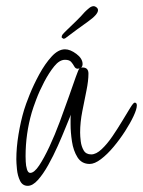

<svg xmlns="http://www.w3.org/2000/svg" viewBox="-20 -575 464 623"><path d="M70 28Q53 28 45 11.5Q37 -5 35 -26Q33 -47 33 -58Q33 -96 40 -138.5Q47 -181 58 -218Q63 -235 76 -267.5Q89 -300 107.5 -334Q126 -368 147.5 -391.5Q169 -415 191 -415Q208 -415 228 -400Q248 -385 248 -367Q248 -360 243 -355Q244 -356 248 -356Q267 -356 267 -336Q267 -313 260.5 -281Q254 -249 247 -213.5Q240 -178 240 -145Q240 -133 242 -116.5Q244 -100 251.5 -87Q259 -74 276 -74Q292 -74 310 -91Q328 -108 345 -133Q362 -158 377 -183Q392 -208 402.5 -225Q413 -242 417 -242Q424 -242 424 -233Q424 -221 413.5 -198.5Q403 -176 386 -149.5Q369 -123 348.5 -98.5Q328 -74 307.5 -58.5Q287 -43 271 -43Q245 -43 231.5 -64.5Q218 -86 213.5 -116Q209 -146 209 -172Q209 -181 209 -189Q209 -197 210 -203Q204 -189 193 -161.5Q182 -134 167.5 -101.5Q153 -69 136.5 -39.5Q120 -10 103 9Q86 28 70 28ZM78 -14Q91 -14 107 -38Q123 -62 140.5 -99.5Q158 -137 174 -180Q190 -223 203.5 -261.5Q217 -300 226 -325.5Q235 -351 238 -353L232 -352Q225 -352 221 -359.5Q217 -367 211 -374Q205 -381 191 -381Q173 -381 156 -360Q139 -339 123.5 -309.5Q108 -280 97.5 -252Q87 -224 83 -210Q63 -141 63 -68Q63 -64 63.5 -50.5Q64 -37 67.5 -25.5Q71 -14 78 -14ZM187 -449Q186 -449 183 -451Q180 -453 180 -454Q180 -459 183 -463Q187 -468 199.5 -480Q212 -492 227.5 -507Q243 -522 255 -536Q262 -543 269.5 -549Q277 -555 284 -555Q288 -555 292 -552Q298 -548 298 -542Q298 -528 265.5 -505Q233 -482 192 -451Q188 -449 187 -449Z"/></svg>

Font: Licorice
Style: Regular
Weight: 400
Designer: Robert E. Leuschke
Foundry: Robert E. Leuschke
Version: Version 1.010; ttfautohint (v1.8.3)